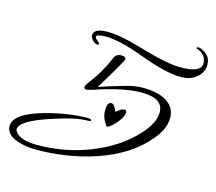

<svg xmlns="http://www.w3.org/2000/svg" viewBox="-180 -689 994 882"><g transform="rotate(15 317.5 -247.5)"><path d="M610 -419Q545 -419 423 -464Q302 -509 237 -509Q192 -509 192 -496Q192 -489 203 -481Q214 -473 214 -470Q214 -463 208 -463Q197 -463 185 -475Q173 -487 173 -499Q173 -532 241 -532Q303 -532 421 -496Q541 -461 603 -461Q701 -461 701 -505Q701 -548 653 -564Q651 -564 651 -565Q651 -571 664 -571Q667 -571 676 -567Q720 -547 720 -505Q720 -471 695.5 -447.5Q671 -424 637 -420Q631 -419 624.5 -419Q618 -419 610 -419ZM59 76Q10 76 -30 62Q-85 43 -85 2Q-85 -58 57 -97Q165 -126 251 -126Q271 -126 271 -119Q271 -114 251 -114Q197 -114 81 -75Q-50 -31 -50 8Q-50 12 -48 16Q-25 54 59 54Q187 54 305 9Q434 -41 513 -129Q565 -187 565 -236Q565 -303 462 -303Q376 -303 244 -258Q217 -250 214 -250Q201 -250 201 -260Q201 -268 220 -293Q242 -322 258 -349.5Q274 -377 285 -402L296 -427Q305 -444 328 -444Q349 -444 349 -431Q349 -422 260 -276Q285 -284 310 -292Q335 -300 360 -307Q418 -326 462 -326Q523 -326 565 -306Q618 -279 618 -224Q618 -173 575 -121Q494 -20 340 32Q208 76 59 76ZM347 -110Q320 -143 320 -181Q320 -220 340 -220Q355 -220 367 -186Q391 -207 406 -207Q416 -207 416 -196Q416 -175 391 -146Q367 -116 347 -110Z"/></g></svg>

Font: Love Light
Style: Regular
Weight: 400
Designer: Robert E. Leuschke
Foundry: Robert E. Leuschke
Version: Version 1.010; ttfautohint (v1.8.3)